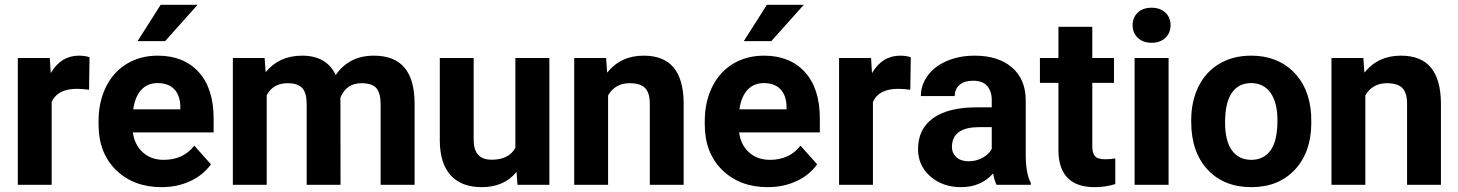

<svg xmlns="http://www.w3.org/2000/svg" viewBox="-20 -770 6077 800"><path d="M351.1 -396Q322.3 -399.9 300.3 -399.9Q220.2 -399.9 195.3 -345.7V0H54.2V-528.3H187.5L191.4 -465.3Q233.9 -538.1 309.1 -538.1Q332.5 -538.1 353 -531.7Z M652.8 9.8Q536.6 9.8 463.6 -61.5Q390.6 -132.8 390.6 -251.5V-265.1Q390.6 -344.7 421.4 -407.5Q452.1 -470.2 508.5 -504.2Q564.9 -538.1 637.2 -538.1Q745.6 -538.1 807.9 -469.7Q870.1 -401.4 870.1 -275.9V-218.3H533.7Q540.5 -166.5 575 -135.3Q609.4 -104 662.1 -104Q743.7 -104 789.6 -163.1L858.9 -85.4Q827.1 -40.5 772.9 -15.4Q718.8 9.8 652.8 9.8ZM636.7 -423.8Q594.7 -423.8 568.6 -395.5Q542.5 -367.2 535.2 -314.5H731.4V-325.7Q730.5 -372.6 706.1 -398.2Q681.6 -423.8 636.7 -423.8ZM649.4 -750H803.2L668 -598.6H553.2Z M1082.5 -528.3 1086.9 -469.2Q1143.1 -538.1 1238.8 -538.1Q1340.8 -538.1 1378.9 -457.5Q1434.6 -538.1 1537.6 -538.1Q1623.5 -538.1 1665.5 -488Q1707.5 -438 1707.5 -337.4V0H1565.9V-336.9Q1565.9 -381.8 1548.3 -402.6Q1530.8 -423.3 1486.3 -423.3Q1422.9 -423.3 1398.4 -362.8L1398.9 0H1257.8V-336.4Q1257.8 -382.3 1239.7 -402.8Q1221.7 -423.3 1178.2 -423.3Q1118.2 -423.3 1091.3 -373.5V0H950.2V-528.3Z M2132.3 -53.7Q2080.1 9.8 1987.8 9.8Q1902.8 9.8 1858.2 -39.1Q1813.5 -87.9 1812.5 -182.1V-528.3H1953.6V-187Q1953.6 -104.5 2028.8 -104.5Q2100.6 -104.5 2127.4 -154.3V-528.3H2269V0H2136.2Z M2505.4 -528.3 2509.8 -467.3Q2566.4 -538.1 2661.6 -538.1Q2745.6 -538.1 2786.6 -488.8Q2827.6 -439.5 2828.6 -341.3V0H2687.5V-337.9Q2687.5 -382.8 2668 -403.1Q2648.4 -423.3 2603 -423.3Q2543.5 -423.3 2513.7 -372.6V0H2372.6V-528.3Z M3178.7 9.8Q3062.5 9.8 2989.5 -61.5Q2916.5 -132.8 2916.5 -251.5V-265.1Q2916.5 -344.7 2947.3 -407.5Q2978 -470.2 3034.4 -504.2Q3090.8 -538.1 3163.1 -538.1Q3271.5 -538.1 3333.7 -469.7Q3396 -401.4 3396 -275.9V-218.3H3059.6Q3066.4 -166.5 3100.8 -135.3Q3135.3 -104 3188 -104Q3269.5 -104 3315.4 -163.1L3384.8 -85.4Q3353 -40.5 3298.8 -15.4Q3244.6 9.8 3178.7 9.8ZM3162.6 -423.8Q3120.6 -423.8 3094.5 -395.5Q3068.4 -367.2 3061 -314.5H3257.3V-325.7Q3256.3 -372.6 3231.9 -398.2Q3207.5 -423.8 3162.6 -423.8ZM3175.3 -750H3329.1L3193.8 -598.6H3079.1Z M3772.9 -396Q3744.1 -399.9 3722.2 -399.9Q3642.1 -399.9 3617.2 -345.7V0H3476.1V-528.3H3609.4L3613.3 -465.3Q3655.8 -538.1 3731 -538.1Q3754.4 -538.1 3774.9 -531.7Z M4132.3 0Q4122.6 -19 4118.2 -47.4Q4066.9 9.8 3984.9 9.8Q3907.2 9.8 3856.2 -35.2Q3805.2 -80.1 3805.2 -148.4Q3805.2 -232.4 3867.4 -277.3Q3929.7 -322.3 4047.4 -322.8H4112.3V-353Q4112.3 -389.6 4093.5 -411.6Q4074.7 -433.6 4034.2 -433.6Q3998.5 -433.6 3978.3 -416.5Q3958 -399.4 3958 -369.6H3816.9Q3816.9 -415.5 3845.2 -454.6Q3873.5 -493.7 3925.3 -515.9Q3977.1 -538.1 4041.5 -538.1Q4139.2 -538.1 4196.5 -489Q4253.9 -439.9 4253.9 -351.1V-122.1Q4254.4 -46.9 4274.9 -8.3V0ZM4015.6 -98.1Q4046.9 -98.1 4073.2 -112.1Q4099.6 -126 4112.3 -149.4V-240.2H4059.6Q3953.6 -240.2 3946.8 -167L3946.3 -158.7Q3946.3 -132.3 3964.8 -115.2Q3983.4 -98.1 4015.6 -98.1Z M4531.2 -658.2V-528.3H4621.6V-424.8H4531.2V-161.1Q4531.2 -131.8 4542.5 -119.1Q4553.7 -106.4 4585.4 -106.4Q4608.9 -106.4 4627 -109.9V-2.9Q4585.4 9.8 4541.5 9.8Q4393.1 9.8 4390.1 -140.1V-424.8H4313V-528.3H4390.1V-658.2Z M4849.1 0H4707.5V-528.3H4849.1ZM4699.2 -665Q4699.2 -696.8 4720.5 -717.3Q4741.7 -737.8 4778.3 -737.8Q4814.5 -737.8 4835.9 -717.3Q4857.4 -696.8 4857.4 -665Q4857.4 -632.8 4835.7 -612.3Q4814 -591.8 4778.3 -591.8Q4742.7 -591.8 4720.9 -612.3Q4699.2 -632.8 4699.2 -665Z M4943.4 -269Q4943.4 -347.7 4973.6 -409.2Q5003.9 -470.7 5060.8 -504.4Q5117.7 -538.1 5192.9 -538.1Q5299.8 -538.1 5367.4 -472.7Q5435.1 -407.2 5442.9 -294.9L5443.8 -258.8Q5443.8 -137.2 5376 -63.7Q5308.1 9.8 5193.8 9.8Q5079.6 9.8 5011.5 -63.5Q4943.4 -136.7 4943.4 -262.7ZM5084.5 -258.8Q5084.5 -183.6 5112.8 -143.8Q5141.1 -104 5193.8 -104Q5245.1 -104 5273.9 -143.3Q5302.7 -182.6 5302.7 -269Q5302.7 -342.8 5273.9 -383.3Q5245.1 -423.8 5192.9 -423.8Q5141.1 -423.8 5112.8 -383.5Q5084.5 -343.3 5084.5 -258.8Z M5660.6 -528.3 5665 -467.3Q5721.7 -538.1 5816.9 -538.1Q5900.9 -538.1 5941.9 -488.8Q5982.9 -439.5 5983.9 -341.3V0H5842.8V-337.9Q5842.8 -382.8 5823.2 -403.1Q5803.7 -423.3 5758.3 -423.3Q5698.7 -423.3 5668.9 -372.6V0H5527.8V-528.3Z"/></svg>

Font: RobotoInd
Style: Bold
Weight: 700
Designer: Google
Version: Version 2.001150; 2014